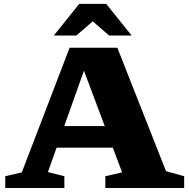

<svg xmlns="http://www.w3.org/2000/svg" viewBox="-20 -948 951 968"><path d="M219 -203.5V-312.5H588V-203.5ZM817 -85 908.5 -59.5V0H511V-59.5L595.5 -79L393 -619H413L221.5 -80.5L304.5 -59.5V0H6.5V-59.5L90 -79L331 -707.5H571.5ZM429 -856.5H466L365 -769H251.5L379.5 -928.5H515.5L643.5 -769H530Z"/></svg>

Font: Newsreader 7pt
Style: Bold
Weight: 700
Designer: Hugues Gentile
Foundry: Production Type
Version: Version 1.003